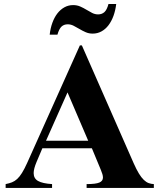

<svg xmlns="http://www.w3.org/2000/svg" viewBox="-20 -927 791 947"><path d="M553.2 -907.2Q549.3 -875 539.6 -848.4Q529.8 -821.8 514.9 -802.2Q500 -782.7 480.2 -772Q460.4 -761.2 437 -761.2Q418.5 -761.2 402.3 -768.3Q386.2 -775.4 371.6 -784.2Q356.9 -793 343 -800Q329.1 -807.1 314 -807.1Q295.4 -807.1 283.4 -795.9Q271.5 -784.7 263.2 -755.9H225.1Q228.5 -787.6 238.3 -814.5Q248 -841.3 262.9 -860.6Q277.8 -879.9 297.6 -890.9Q317.4 -901.9 340.8 -901.9Q359.9 -901.9 376 -894.8Q392.1 -887.7 406.5 -878.9Q420.9 -870.1 434.8 -863Q448.7 -856 463.9 -856Q482.4 -856 494.9 -867.2Q507.3 -878.4 515.1 -907.2ZM407.2 0V-19Q452.1 -19 470 -26.6Q487.8 -34.2 487.8 -51.3Q487.8 -59.1 484.9 -68.6Q481.9 -78.1 477.1 -89.8L433.1 -195.8H189L160.2 -127.9Q146 -94.2 146 -73.2Q146 -46.9 167.7 -34.4Q189.5 -22 236.8 -19V0H7.8V-19Q25.4 -22.5 39.1 -27.8Q52.7 -33.2 64.7 -44.2Q76.7 -55.2 88.4 -74Q100.1 -92.8 113.8 -123L374 -703.1H383.8L639.2 -122.1Q652.8 -91.3 665 -71.3Q677.2 -51.3 689.2 -39.8Q701.2 -28.3 713.4 -23.9Q725.6 -19.5 738.8 -19V0ZM313 -471.2 207 -232.9H415Z"/></svg>

Font: Tai Heritage Pro
Style: Bold
Weight: 700
Designer: Faah Baccam, Walt Agee, Victor Gaultney, Annie Olsen, Eric Hays
Foundry: SIL International
Version: Version 2.600